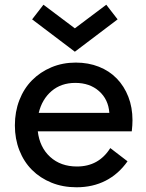

<svg xmlns="http://www.w3.org/2000/svg" viewBox="-20 -779 619 813"><path d="M304 14Q246 14 198 -5.5Q150 -25 115.5 -59.5Q81 -94 62 -142.5Q43 -191 43 -248Q43 -306 62 -355Q81 -404 115.5 -439Q150 -474 197.5 -494Q245 -514 301 -514Q354 -514 398.5 -496.5Q443 -479 474.5 -446.5Q506 -414 523.5 -369Q541 -324 541 -270Q541 -249 538 -223H140Q148 -155 192.5 -114.5Q237 -74 306 -74Q398 -74 447 -152L520 -96Q482 -42 427.5 -14Q373 14 304 14ZM299 -428Q239 -428 198.5 -393.5Q158 -359 144 -301H443Q439 -358 399.5 -393Q360 -428 299 -428ZM116 -697 297 -560 478 -697 430 -759 297 -659 164 -759Z"/></svg>

Font: NT Somic Medium
Style: Regular
Weight: 500
Designer: Ravid Balaliev — lead type designer, mastering
Michael Voronin — secret advisor, marketing
Ivan Kovalenko — best boy
Foundry: NT Type
Version: Version 0.7